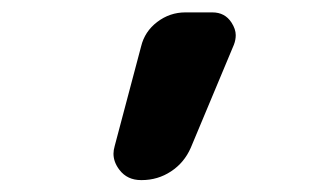

<svg xmlns="http://www.w3.org/2000/svg" viewBox="-20 -569 540 313"><path d="M210 -275.4Q187.5 -275.4 174.8 -292Q165 -304.7 165 -318.4Q165 -324.2 167 -331.1L210 -493.2Q215.8 -517.6 236.3 -533.2Q256.8 -548.8 282.2 -548.8H326.2Q346.7 -548.8 357.4 -532.2Q364.3 -521.5 364.3 -511.7Q364.3 -503.9 361.3 -496.1L291 -328.1Q280.3 -303.7 258.8 -289.6Q237.3 -275.4 210.9 -275.4Z"/></svg>

Font: Rounded Mgen+ 2m medium
Style: Regular
Weight: 500
Designer: [Source Han Sans]
Ryoko NISHIZUKA  (kana & ideographs); Paul D. Hunt (Latin, Greek & Cyrillic); Wenlong ZHANG  (bopomofo
Version: Version 1.059.20150602